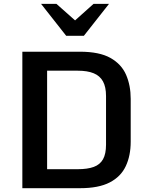

<svg xmlns="http://www.w3.org/2000/svg" viewBox="-20 -987 787 1007"><path d="M97.2 0V-715.8H398.9Q501.5 -715.8 559.3 -683.1Q617.2 -650.4 641.4 -594.5Q665.5 -538.6 665.5 -468.8V-243.7Q665.5 -170.4 639.6 -115.5Q613.8 -60.5 555.7 -30.3Q497.6 0 399.9 0ZM227.1 -99.6H388.2Q439 -99.6 471.7 -111.6Q504.4 -123.5 520.3 -151.6Q536.1 -179.7 536.1 -228V-483.4Q536.1 -531.2 520 -560.3Q503.9 -589.4 471.2 -602.8Q438.5 -616.2 388.2 -616.2H227.1ZM327.1 -799.3 195.3 -966.8H275.9L393.1 -862.8H354.5L470.7 -966.8H551.8L419.9 -799.3Z"/></svg>

Font: Monda SemiBold
Style: Regular
Weight: 600
Designer: Vernon Adams
Foundry: Vernon Adams
Version: Version 2.200